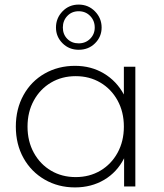

<svg xmlns="http://www.w3.org/2000/svg" viewBox="-20 -813 715 837"><path d="M570 -522H520V-401C498.7 -440.3 469.5 -471 432.5 -493C395.5 -515 353.7 -526 307 -526C258.3 -526 214.3 -514.8 175 -492.5C135.7 -470.2 104.8 -438.8 82.5 -398.5C60.2 -358.2 49 -312.3 49 -261C49 -209.7 60.2 -164 82.5 -124C104.8 -84 135.7 -52.7 175 -30C214.3 -7.3 258.3 4 307 4C354.3 4 396.7 -7 434 -29C471.3 -51 500.3 -82.3 521 -123V0H570ZM417.5 -69C385.8 -50.3 350 -41 310 -41C270 -41 234.2 -50.3 202.5 -69C170.8 -87.7 145.8 -113.7 127.5 -147C109.2 -180.3 100 -218.3 100 -261C100 -303.7 109.2 -341.7 127.5 -375C145.8 -408.3 170.8 -434.3 202.5 -453C234.2 -471.7 270 -481 310 -481C350 -481 385.8 -471.7 417.5 -453C449.2 -434.3 474.2 -408.3 492.5 -375C510.8 -341.7 520 -303.7 520 -261C520 -218.3 510.8 -180.3 492.5 -147C474.2 -113.7 449.2 -87.7 417.5 -69ZM252.5 -624.5C271.5 -605.5 295 -596 323 -596C351.7 -596 375.5 -605.5 394.5 -624.5C413.5 -643.5 423 -666.3 423 -693C423 -720.3 413.3 -743.8 394 -763.5C374.7 -783.2 351 -793 323 -793C295 -793 271.5 -783.2 252.5 -763.5C233.5 -743.8 224 -720.3 224 -693C224 -666.3 233.5 -643.5 252.5 -624.5ZM373 -644C359.7 -630.7 343 -624 323 -624C303 -624 286.5 -630.5 273.5 -643.5C260.5 -656.5 254 -673 254 -693C254 -713 260.5 -729.8 273.5 -743.5C286.5 -757.2 303 -764 323 -764C343 -764 359.7 -757.2 373 -743.5C386.3 -729.8 393 -713 393 -693C393 -673.7 386.3 -657.3 373 -644Z"/></svg>

Font: Montserrat Custom ExtraLight
Style: Regular
Weight: 300
Designer: Julieta Ulanovsky
Foundry: Julieta Ulanovsky
Version: Version 7.200